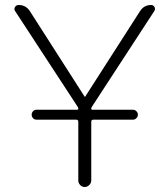

<svg xmlns="http://www.w3.org/2000/svg" viewBox="-20 -750 669 770"><path d="M292 -321 41 -705Q35 -713 40 -721.5Q45 -730 55 -730Q84 -730 100 -705L319 -363Q319 -362 321 -362Q322 -362 322 -363L542 -706Q558 -730 586 -730Q595 -730 599.5 -722Q604 -714 599 -706L348 -321Q346 -317 346 -314Q346 -310 350 -310H513Q521 -310 527 -304Q533 -298 533 -290Q533 -282 527 -276Q521 -270 513 -270H354Q346 -270 346 -261V-26Q346 -16 338 -8Q330 0 319.5 0Q309 0 301.5 -8Q294 -16 294 -26V-261Q294 -270 286 -270H127Q118 -270 112.5 -276Q107 -282 107 -290Q107 -298 112.5 -304Q118 -310 127 -310H290Q294 -310 294 -314Q294 -317 292 -321Z"/></svg>

Font: Rounded Mplus 1c Light
Style: Regular
Weight: 300
Version: Version 1.059.20150529